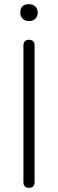

<svg xmlns="http://www.w3.org/2000/svg" viewBox="-20 -902 280 927"><path d="M120 5Q93 5 93 -24V-681Q93 -710 120 -710Q147 -710 147 -681V-24Q147 5 120 5ZM120 -800Q102 -800 90 -811Q78 -822 78 -841Q78 -882 120 -882Q138 -882 150 -871Q162 -860 162 -841Q162 -822 150 -811Q138 -800 120 -800Z"/></svg>

Font: Nunito VF Beta Light
Style: Regular
Weight: 300
Designer: Vernon Adams
Foundry: newtypography
Version: Version 3.001